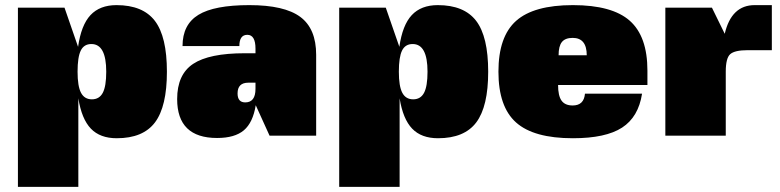

<svg xmlns="http://www.w3.org/2000/svg" viewBox="-20 -530 3045 750"><path d="M435 -510Q538 -510 585 -448.5Q632 -387 632 -250Q632 -114 585.5 -52Q539 10 436 10Q371 10 335 -27.5Q299 -65 286 -146V200H50V-500H232L285 -347Q297 -432 333.5 -471Q370 -510 435 -510ZM395 -250Q395 -358 337 -358Q308 -358 295.5 -332.5Q283 -307 283 -250Q283 -193 296.5 -167.5Q310 -142 339 -142Q368 -142 381.5 -167.5Q395 -193 395 -250Z M1033 0 979 -119Q968 -51 932.5 -21Q897 9 828 9Q672 9 672 -143Q672 -239 734.5 -280.5Q797 -322 936 -322H978V-340Q978 -394 946 -394Q915 -394 915 -350H693Q693 -434 755 -472Q817 -510 954 -510Q1091 -510 1153 -464Q1215 -418 1215 -316V0ZM950 -207Q908 -207 908 -165Q908 -130 938 -130Q978 -130 978 -183V-207Z M1690 -510Q1793 -510 1840 -448.5Q1887 -387 1887 -250Q1887 -114 1840.5 -52Q1794 10 1691 10Q1626 10 1590 -27.5Q1554 -65 1541 -146V200H1305V-500H1487L1540 -347Q1552 -432 1588.5 -471Q1625 -510 1690 -510ZM1650 -250Q1650 -358 1592 -358Q1563 -358 1550.5 -332.5Q1538 -307 1538 -250Q1538 -193 1551.5 -167.5Q1565 -142 1594 -142Q1623 -142 1636.5 -167.5Q1650 -193 1650 -250Z M2509 -198H2160Q2160 -156 2173.5 -137Q2187 -118 2217 -118Q2261 -118 2265 -164H2488Q2474 -73 2410 -31.5Q2346 10 2218 10Q2065 10 1996 -51.5Q1927 -113 1927 -250Q1927 -387 1996 -448.5Q2065 -510 2218 -510Q2371 -510 2440 -449Q2509 -388 2509 -254ZM2217 -382Q2188 -382 2175 -366Q2162 -350 2162 -314H2272Q2272 -382 2217 -382Z M2815 -250V0H2579V-500H2761L2811 -398Q2837 -510 2928 -510H2995V-334H2901Q2850 -334 2832.5 -318.5Q2815 -303 2815 -250Z"/></svg>

Font: Fivo Sans Modern ExtBlk
Style: Regular
Weight: 950
Designer: Alexander Slobzheninov
Foundry: Alexander Slobzheninov
Version: 1.0